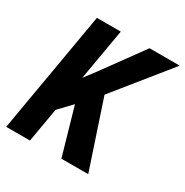

<svg xmlns="http://www.w3.org/2000/svg" viewBox="-164 -844 942 977"><g transform="rotate(30 307.0 -355.5)"><path d="M267.6 -710.9 144.5 0H4.9L127.4 -710.9ZM613.8 -710.9 326.7 -355 158.2 -178.2 156.7 -332 270.5 -482.4 436.5 -710.9ZM329.1 0 233.9 -332 346.7 -420.9 486.8 0Z"/></g></svg>

Font: Roboto Condensed
Style: Bold Italic
Weight: 700
Italic angle: -12°
Designer: Christian Robertson
Foundry: Google
Version: Version 3.0